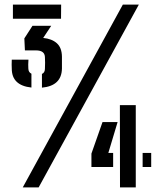

<svg xmlns="http://www.w3.org/2000/svg" viewBox="-20 -820 700 840"><path d="M36.5 -738V-800H247.5L247 -738ZM163.5 -436.5V-496.5Q176 -502 176.5 -518Q178 -546.5 176.5 -571Q175 -599.5 137.5 -599.5H89L86.5 -652L122 -707H204L169 -654Q206.5 -650.5 228.5 -631Q250.5 -611.5 251 -572Q251 -561.5 251 -544.5Q251 -527.5 251 -520Q249.5 -444.5 163.5 -436.5ZM117.5 -437Q31.5 -446 31.5 -520Q31 -531 31 -537.2Q31 -543.5 31.5 -559H104.5Q103.5 -549 103.5 -538Q103.5 -527 104 -520Q104.5 -503.5 117.5 -497.5ZM79.5 0 517.5 -800H587.5L149 0ZM505 0 504.5 -360H574V0ZM380 -89.5V-148L428.5 -286H494.5L454 -151H475V-89.5ZM604 -89.5V-151H641.5V-89.5Z"/></svg>

Font: Big Shoulders Stencil Text SemiBold
Style: Regular
Weight: 600
Designer: Patric King
Foundry: XO Type Co
Version: Version 1.000